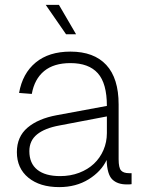

<svg xmlns="http://www.w3.org/2000/svg" viewBox="-20 -753 593 785"><path d="M222 12Q143 12 96 -26.5Q49 -65 49 -131Q49 -194 92.5 -231Q136 -268 212 -282L417 -320Q417 -412 380 -453.5Q343 -495 268 -495Q200 -495 160.5 -462.5Q121 -430 110 -369L58 -373Q72 -453 126 -497.5Q180 -542 268 -542Q364 -542 414.5 -487.5Q465 -433 465 -326V-102Q465 -67 475 -56Q485 -45 507 -45H518V0Q513 1 508 1Q503 1 498 1Q460 1 439 -19.5Q418 -40 416 -99Q394 -52 342.5 -20Q291 12 222 12ZM226 -33Q268 -33 303.5 -46.5Q339 -60 364 -83.5Q389 -107 403 -139.5Q417 -172 417 -209V-277L223 -240Q163 -229 131.5 -203.5Q100 -178 100 -135Q100 -85 132.5 -59Q165 -33 226 -33ZM250 -613 167 -733H221L291 -613Z"/></svg>

Font: Geist ExtLt
Style: Regular
Weight: 400
Designer: Basement.studio, Andrés Briganti, Mateo Zaragoza
Foundry: Basement.studio, Vercel, Andrés Briganti, Guido Ferreyra, Mateo Zaragoza
Version: Version 1.401